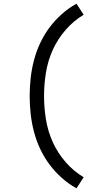

<svg xmlns="http://www.w3.org/2000/svg" viewBox="-20 -861 540 1042"><path d="M395 161Q352 137 315 104Q278 71 248.5 31.5Q219 -8 198 -53Q177 -98 164.5 -145.5Q152 -193 146.5 -242Q141 -291 141 -340Q141 -389 146.5 -438Q152 -487 164.5 -534.5Q177 -582 198 -627Q219 -672 248.5 -711.5Q278 -751 315 -784Q352 -817 395 -841L434 -781Q379 -748 336 -698.5Q293 -649 266.5 -590.5Q240 -532 229.5 -468Q219 -404 219 -340Q219 -276 229.5 -212Q240 -148 266.5 -89.5Q293 -31 336 18.5Q379 68 434 101Z"/></svg>

Font: Iosevka Gothic
Style: Regular
Weight: 400
Monospace: yes
Designer: Belleve Invis
Foundry: Belleve Invis
Version: Version 15.5.1; ttfautohint (v1.8.4)